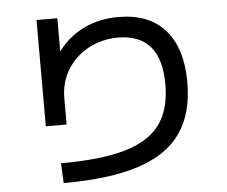

<svg xmlns="http://www.w3.org/2000/svg" viewBox="-51 -761 965 817"><g transform="rotate(-5 432.0 -352.5)"><path d="M656.2 -382.8Q656.2 -490.2 610.4 -544.2Q564.5 -598.1 471.7 -598.6Q403.3 -598.1 346.2 -567.6Q289.1 -537.1 255.9 -483.2Q222.7 -429.2 222.7 -361.3V-249H133.8V-703.1H222.7V-561Q267.6 -621.6 333.7 -653.6Q399.9 -685.5 481.4 -685.5Q611.8 -685.5 680.9 -607.4Q750 -529.3 750 -382.8Q750 -249.5 690.9 -165.8Q631.8 -82 508.3 -42Q384.8 -2 188.5 -2L184.6 -86.9Q355.5 -86.9 458.5 -116.7Q561.5 -146.5 608.9 -211.2Q656.2 -275.9 656.2 -382.8Z"/></g></svg>

Font: Pretendard GOV Medium
Style: Regular
Weight: 500
Designer: Base glyphs from Inter by Rasmus Andersson; Hangeul glyphs from Noto Sans CJK(Source Han Sans) by Jang Soo-young and Kan
Foundry: Kil Hyung-jin
Version: Version 1.309